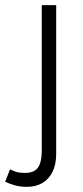

<svg xmlns="http://www.w3.org/2000/svg" viewBox="-77 -500 323 745"><path d="M27 225Q1 225 -20.5 218.8Q-42 212.5 -57 205L-38 157Q-26 163 -13.5 167Q-1 171 19 171Q56.5 171 70.8 149.5Q85 128 85 87V-480H141V97Q141 137.5 127.2 166Q113.5 194.5 88 209.8Q62.5 225 27 225Z"/></svg>

Font: Geologica Thin
Style: Regular
Weight: 100
Version: Version 1.010;gftools[0.9.28]